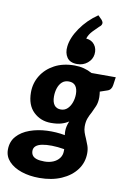

<svg xmlns="http://www.w3.org/2000/svg" viewBox="-108 -915 789 1158"><g transform="rotate(10 286.5 -336.0)"><path d="M217 178Q156 178 107 161.5Q58 145 29.5 114.5Q1 84 1 43Q1 -7 30.5 -40Q60 -73 108.5 -90.5Q157 -108 213.5 -110.5Q270 -113 324 -103Q323 -109 322.5 -115Q322 -121 322 -128Q322 -142 325.5 -157.5Q329 -173 336 -189Q317 -176 291.5 -168.5Q266 -161 228 -161Q165 -161 121.5 -202.5Q78 -244 78 -322Q78 -378 106.5 -424.5Q135 -471 187 -499Q239 -527 310 -527Q340 -527 367 -520Q394 -513 417 -500H566L559 -451Q555 -421 530 -413L486 -398Q487 -390 488 -381.5Q489 -373 489 -364Q489 -332 479.5 -309Q470 -286 460 -266Q449 -247 441 -226Q433 -205 433 -176Q433 -157 439 -139.5Q445 -122 453 -105Q461 -86 468.5 -65.5Q476 -45 476 -19Q476 38 443 82.5Q410 127 351.5 152.5Q293 178 217 178ZM230 75Q260 75 283.5 65Q307 55 321 36.5Q335 18 335 -7Q335 -5 335 -9.5Q335 -14 335 -18.5Q335 -23 335 -19Q293 -26 258.5 -26.5Q224 -27 199 -22Q174 -17 161 -5.5Q148 6 148 24Q148 40 156 51.5Q164 63 182 69Q200 75 230 75ZM273 -251Q297 -251 313.5 -267Q330 -283 338.5 -307.5Q347 -332 347 -358Q347 -390 333.5 -408Q320 -426 292 -426Q267 -426 251 -411.5Q235 -397 227 -373Q219 -349 219 -321Q219 -288 232.5 -269.5Q246 -251 273 -251ZM398 -850 422 -826Q426 -820 428.5 -815.5Q431 -811 430 -804Q428 -792 415 -783Q402 -771 380 -748Q358 -725 350 -699Q350 -699 350.5 -699Q351 -699 351 -699Q384 -696 402 -672Q420 -648 416 -614Q412 -582 385.5 -560Q359 -538 322 -538Q278 -538 259.5 -565.5Q241 -593 246 -633Q252 -687 293.5 -747Q335 -807 398 -850Z"/></g></svg>

Font: Aleo Black
Style: Italic
Weight: 900
Italic angle: -7°
Designer: Alessio Laiso
Foundry: Alessio Laiso
Version: Version 2.001;gftools[0.9.29]